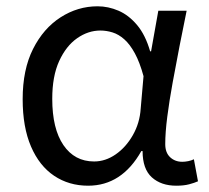

<svg xmlns="http://www.w3.org/2000/svg" viewBox="-20 -577 665 610"><path d="M260 13Q199 13 152 -18.5Q105 -50 78.5 -111.5Q52 -173 52 -262Q52 -356 85 -421.5Q118 -487 172.5 -522Q227 -557 290 -557Q324 -557 356.5 -543Q389 -529 415.5 -497.5Q442 -466 457 -414H460L483 -543H573Q562 -490 550.5 -431Q539 -372 528.5 -314.5Q518 -257 511.5 -206.5Q505 -156 505 -119Q505 -92 520.5 -77.5Q536 -63 559 -63Q568 -63 578 -65Q588 -67 596 -71L609 -1Q598 4 581 8.5Q564 13 540 13Q492 13 462.5 -13.5Q433 -40 433 -97H429Q367 13 260 13ZM279 -64Q315 -64 347.5 -86.5Q380 -109 402 -147.5Q424 -186 427 -232L436 -335Q424 -379 408.5 -407.5Q393 -436 375 -452Q357 -468 337.5 -474Q318 -480 299 -480Q260 -480 225 -455.5Q190 -431 168 -383Q146 -335 146 -263Q146 -168 181.5 -116Q217 -64 279 -64Z"/></svg>

Font: hextamil15
Style: Book
Weight: 400
Designer: Jelle Bosma - Monotype Design Team
Foundry: Monotype Imaging Inc.
Version: Version 2.003